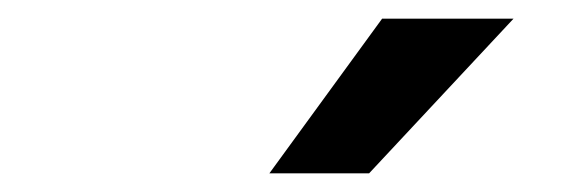

<svg xmlns="http://www.w3.org/2000/svg" viewBox="-20 -739 609 206"><path d="M269 -553H376L531 -719H390Z"/></svg>

Font: Falling Sky
Style: SeBdObl
Weight: 600
Designer: Paul D. Hunt
Foundry: Adobe Systems Incorporated
Version: Version 1.02